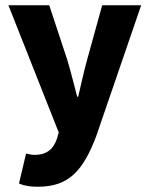

<svg xmlns="http://www.w3.org/2000/svg" viewBox="-20 -517 568 729"><path d="M124 192C243 192 296 129 345 1L516 -497H368L311 -291C298 -244 288 -197 277 -150H273C260 -199 249 -245 235 -291L167 -497H12L203 -14L196 10C184 46 160 71 112 71C102 71 95 70 79 66L52 180C72 188 92 192 124 192Z"/></svg>

Font: Source Sans Pro
Style: Bold
Weight: 700
Designer: Paul D. Hunt
Foundry: Adobe Systems Incorporated
Version: Version 3.006;hotconv 1.0.111;makeotfexe 2.5.65597